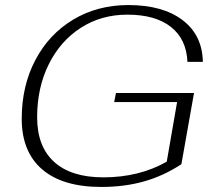

<svg xmlns="http://www.w3.org/2000/svg" viewBox="-20 -730 837 760"><path d="M66 -260Q66 -390 120 -492.5Q174 -595 270 -652.5Q366 -710 488 -710Q624 -710 702.5 -650.5Q781 -591 783 -485H722Q718 -575 656.5 -623.5Q595 -672 484 -672Q381 -672 300 -620Q219 -568 173 -475.5Q127 -383 127 -266Q127 -150 194.5 -89Q262 -28 389 -28Q531 -28 640 -90L681 -326H432L439 -362H748L698 -80Q628 -34 550.5 -12Q473 10 381 10Q228 10 147 -59.5Q66 -129 66 -260Z"/></svg>

Font: Fahkwang ExtraLight
Style: Italic
Weight: 275
Italic angle: -10°
Designer: Suppakit Chalermlarp | Katatrad Co.,Ltd.
Foundry: Cadson Demak Co.,Ltd.
Version: Version 1.000; ttfautohint (v1.6)